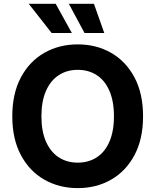

<svg xmlns="http://www.w3.org/2000/svg" viewBox="-20 -968 808 998"><path d="M384.3 9.8Q287.6 9.8 210.4 -34.2Q133.3 -78.1 88.6 -161.9Q43.9 -245.6 43.9 -363.3Q43.9 -481.9 88.6 -565.7Q133.3 -649.4 210.4 -693.4Q287.6 -737.3 384.3 -737.3Q481 -737.3 557.6 -693.4Q634.3 -649.4 679 -565.7Q723.6 -481.9 723.6 -363.3Q723.6 -245.1 679 -161.6Q634.3 -78.1 557.6 -34.2Q481 9.8 384.3 9.8ZM384.3 -122.6Q440.4 -122.6 482.9 -150.1Q525.4 -177.7 548.8 -231.7Q572.3 -285.6 572.3 -363.3Q572.3 -441.4 548.8 -495.6Q525.4 -549.8 482.9 -577.4Q440.4 -605 384.3 -605Q327.6 -605 285.2 -577.1Q242.7 -549.3 219 -495.4Q195.3 -441.4 195.3 -363.3Q195.3 -285.6 219 -231.9Q242.7 -178.2 285.2 -150.4Q327.6 -122.6 384.3 -122.6ZM419.4 -796.4 337.9 -948.2H468.3L522 -796.4ZM248.5 -796.4 129.4 -948.2H269.5L353.5 -796.4Z"/></svg>

Font: Inter 16pt
Style: Bold
Weight: 700
Version: Version 4.001;git-66647c0bb